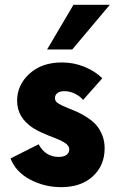

<svg xmlns="http://www.w3.org/2000/svg" viewBox="-20 -770 489 800"><path d="M176.3 -564 286.1 -750H437.5L281.2 -564ZM234.9 9.8Q165 9.8 105.2 -22Q45.4 -53.7 23.9 -109.9L141.1 -168.9Q168.9 -116.2 225.1 -116.2Q245.1 -116.2 256.8 -124.5Q268.6 -132.8 268.6 -147.5Q268.6 -160.6 255.4 -171.1Q242.2 -181.6 209 -194.8Q146.5 -218.3 119.1 -235.8Q51.3 -279.3 51.3 -350.1Q51.3 -416 102.8 -462.9Q154.3 -509.8 237.3 -509.8Q287.6 -509.8 332.3 -491.5Q377 -473.1 406.2 -443.8L326.2 -353.5Q314 -368.7 292.7 -379.4Q271.5 -390.1 248.5 -390.1Q229 -390.1 219 -382.1Q209 -374 209 -361.3Q209 -354.5 211.9 -349.4Q214.8 -344.2 222.9 -339.1Q231 -334 238.8 -330.3Q246.6 -326.7 262.7 -319.8Q288.1 -310.1 306.4 -301.5Q324.7 -293 346.9 -278.1Q369.1 -263.2 383.1 -246.6Q397 -230 406.5 -205.6Q416 -181.2 416 -152.3Q416 -80.6 366.9 -35.4Q317.9 9.8 234.9 9.8Z"/></svg>

Font: Now Alt
Style: Bold
Weight: 700
Designer: Alfredo Marco Pradil
Foundry: Alfredo Marco Pradil
Version: Version 1.002;PS 001.002;hotconv 1.0.88;makeotf.lib2.5.64775